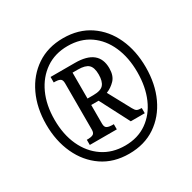

<svg xmlns="http://www.w3.org/2000/svg" viewBox="-162 -887 1060 1059"><g transform="rotate(-30 368.0 -357.5)"><path d="M368 10Q270 10 199 -38.5Q128 -87 89.5 -170.5Q51 -254 51 -358Q51 -463 90 -546Q129 -629 200.5 -677Q272 -725 369 -725Q467 -725 538 -677Q609 -629 647 -546Q685 -463 685 -358Q685 -252 646.5 -169Q608 -86 537 -38Q466 10 368 10ZM371 -40Q452 -40 510.5 -81Q569 -122 600 -193.5Q631 -265 631 -358Q631 -451 599.5 -522.5Q568 -594 509.5 -634.5Q451 -675 369 -675Q288 -675 228.5 -634Q169 -593 136.5 -522Q104 -451 104 -358Q104 -264 137 -192.5Q170 -121 230 -80.5Q290 -40 371 -40ZM203 -141V-174H214Q230 -174 242.5 -180Q255 -186 255 -209V-504Q255 -527 242.5 -533Q230 -539 214 -539H203V-574H358Q508 -574 508 -454Q508 -406 483.5 -380.5Q459 -355 428 -343L505 -201Q514 -184 523 -179Q532 -174 553 -174V-141H464L367 -328H320V-209Q320 -186 333 -180Q346 -174 363 -174H375V-141ZM357 -369Q405 -369 422.5 -389.5Q440 -410 440 -453Q440 -498 420.5 -516Q401 -534 354 -534H320V-369Z"/></g></svg>

Font: Noto Serif Hebrew Condensed
Style: Bold
Weight: 700
Width: 3
Designer: Monotype Design Team
Foundry: Monotype Imaging Inc.
Version: Version 2.004; ttfautohint (v1.8.4.7-5d5b)